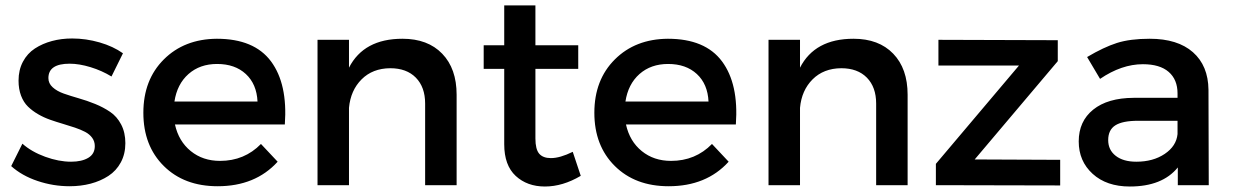

<svg xmlns="http://www.w3.org/2000/svg" viewBox="-20 -678 4515 703"><path d="M21 -69.8 62 -151.9Q95.7 -122.1 145.5 -104Q195.3 -85.9 240.2 -85.9Q279.3 -85.9 303.2 -100.1Q327.1 -114.3 327.1 -143.1Q327.1 -160.2 317.6 -173.3Q308.1 -186.5 291.7 -195.1Q275.4 -203.6 254.4 -210.7Q233.4 -217.8 210.2 -224.6Q187 -231.4 163.8 -239.5Q140.6 -247.6 119.6 -259.8Q98.6 -272 82.5 -287.6Q66.4 -303.2 57.1 -327.6Q47.9 -352.1 47.9 -382.8Q47.9 -421.9 64 -452.1Q80.1 -482.4 107.9 -500.5Q135.7 -518.6 170.2 -527.8Q204.6 -537.1 244.1 -537.1Q294.9 -537.1 344.7 -522.7Q394.5 -508.3 430.2 -482.9L388.2 -397.9Q353 -419.4 311.5 -432.1Q270 -444.8 234.9 -444.8Q157.2 -444.8 157.2 -392.1Q157.2 -372.6 172.9 -358.4Q188.5 -344.2 213.4 -335.4Q238.3 -326.7 268.3 -318.1Q298.3 -309.6 328.4 -297.4Q358.4 -285.2 383.3 -268.3Q408.2 -251.5 423.6 -222.2Q439 -192.9 439 -153.8Q439 -114.3 422.4 -83.5Q405.8 -52.7 377 -33.9Q348.1 -15.1 312 -5.6Q275.9 3.9 234.9 3.9Q174.8 3.9 117.4 -15.4Q60.1 -34.7 21 -69.8Z M773.9 -536.1Q910.6 -536.1 972.2 -453.4Q1033.7 -370.6 1022.9 -222.2H620.6Q634.3 -160.6 678.5 -124.8Q722.7 -88.9 785.6 -88.9Q875 -88.9 935.5 -150.9L996.6 -85.9Q915 3.9 776.9 3.9Q654.3 3.9 579.6 -70.3Q504.9 -144.5 504.9 -265.1Q504.9 -385.7 579.8 -460.4Q654.8 -535.2 773.9 -536.1ZM618.7 -306.2H922.9Q919.9 -370.1 880.1 -407Q840.3 -443.8 774.9 -443.8Q711.9 -443.8 670.2 -407Q628.4 -370.1 618.7 -306.2Z M1142.6 0V-532.2H1257.8V-430.2Q1312 -536.1 1453.6 -536.1Q1546.4 -536.1 1599.1 -481.4Q1651.9 -426.8 1651.9 -331.1V0H1536.6V-298.8Q1536.6 -358.9 1502.7 -393.6Q1468.8 -428.2 1408.7 -428.2Q1344.2 -427.7 1304 -387.5Q1263.7 -347.2 1257.8 -283.2V0Z M1751 -425.8V-512.2H1826.2V-658.2H1940.4V-512.2H2097.2V-425.8H1940.4V-170.9Q1940.4 -131.3 1954.3 -115.2Q1968.3 -99.1 1997.1 -99.1Q2030.3 -99.1 2077.1 -122.1L2106.4 -34.2Q2040.5 4.9 1975.1 4.9Q1910.2 4.9 1868.2 -33.9Q1826.2 -72.8 1826.2 -149.9V-425.8Z M2425.3 -536.1Q2562 -536.1 2623.5 -453.4Q2685.1 -370.6 2674.3 -222.2H2272Q2285.6 -160.6 2329.8 -124.8Q2374 -88.9 2437 -88.9Q2526.4 -88.9 2586.9 -150.9L2647.9 -85.9Q2566.4 3.9 2428.2 3.9Q2305.7 3.9 2231 -70.3Q2156.2 -144.5 2156.2 -265.1Q2156.2 -385.7 2231.2 -460.4Q2306.2 -535.2 2425.3 -536.1ZM2270 -306.2H2574.2Q2571.3 -370.1 2531.5 -407Q2491.7 -443.8 2426.3 -443.8Q2363.3 -443.8 2321.5 -407Q2279.8 -370.1 2270 -306.2Z M2793.9 0V-532.2H2909.2V-430.2Q2963.4 -536.1 3105 -536.1Q3197.8 -536.1 3250.5 -481.4Q3303.2 -426.8 3303.2 -331.1V0H3188V-298.8Q3188 -358.9 3154.1 -393.6Q3120.1 -428.2 3060.1 -428.2Q2995.6 -427.7 2955.3 -387.5Q2915 -347.2 2909.2 -283.2V0Z M3406.7 0V-78.1L3710.9 -438H3416V-532.2L3853 -530.8V-454.1L3548.8 -94.2L3861.8 -92.8V1Z M3929.7 -160.2Q3929.7 -233.9 3982.7 -276.6Q4035.6 -319.3 4130.9 -319.8H4291.5V-335.9Q4291.5 -386.7 4259 -414.8Q4226.6 -442.9 4164.6 -442.9Q4086.9 -442.9 4007.8 -389.2L3960.4 -469.2Q4021.5 -505.4 4069.8 -520.8Q4118.2 -536.1 4189.5 -536.1Q4292 -536.1 4347.9 -486.8Q4403.8 -437.5 4404.8 -349.1L4405.8 0H4292.5V-64.9Q4235.8 4.9 4116.7 4.9Q4031.7 4.9 3980.7 -41.5Q3929.7 -87.9 3929.7 -160.2ZM4037.6 -165Q4037.6 -128.9 4065.2 -107.4Q4092.8 -85.9 4140.6 -85.9Q4202.1 -85.9 4244.6 -114.5Q4287.1 -143.1 4291.5 -187V-235.8H4147.5Q4090.3 -235.8 4064 -219.2Q4037.6 -202.6 4037.6 -165Z"/></svg>

Font: Trueno
Style: Rg
Weight: 400
Designer: Julieta Ulanovsky
Foundry: Julieta Ulanovsky
Version: Version 3.001b